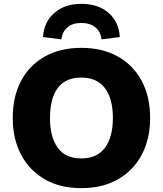

<svg xmlns="http://www.w3.org/2000/svg" viewBox="-20 -964 844 995"><path d="M46 -353Q46 -463 89 -544.5Q132 -626 212 -671Q292 -716 401 -716Q511 -716 591 -671Q671 -626 714.5 -544.5Q758 -463 758 -353Q758 -244 714.5 -162Q671 -80 591 -34.5Q511 11 401 11Q292 11 212.5 -34.5Q133 -80 89.5 -162Q46 -244 46 -353ZM239 -353Q239 -254 279 -198.5Q319 -143 401 -143Q483 -143 524 -198.5Q565 -254 565 -353Q565 -452 524 -507Q483 -562 401 -562Q319 -562 279 -507.5Q239 -453 239 -353ZM298 -760 203 -772Q208 -851 262 -897.5Q316 -944 402 -944Q489 -944 542.5 -897.5Q596 -851 601 -772L506 -760Q502 -800 474 -822.5Q446 -845 401 -845Q356 -845 329.5 -822.5Q303 -800 298 -760Z"/></svg>

Font: Mulish ExtraLight Black
Style: Regular
Weight: 900
Version: Version 3.603